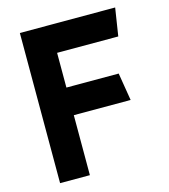

<svg xmlns="http://www.w3.org/2000/svg" viewBox="-113 -851 828 940"><g transform="rotate(-15 301.5 -380.5)"><path d="M75 0H226V-304H514L491 -444H226V-620H536L558 -761H75Z"/></g></svg>

Font: All Genders v4
Style: Bold
Weight: 700
Designer: Rassam Alawdi
Foundry: Rassam Art
Version: Version 3.100;FEAKit 1.0